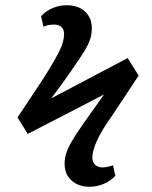

<svg xmlns="http://www.w3.org/2000/svg" viewBox="-20 -621 580 734"><path d="M323 93Q280 93 253.5 69Q227 45 227 5Q227 -14 232.5 -33Q238 -52 253.5 -79Q269 -106 299 -149Q329 -192 378 -260L86 -109L47 -172L138 -309Q162 -346 178.5 -374Q195 -402 205.5 -423Q216 -444 220.5 -460.5Q225 -477 225 -491Q225 -508 215 -517.5Q205 -527 186 -527Q177 -527 167.5 -525.5Q158 -524 146 -519L137 -559Q155 -579 181 -590Q207 -601 234 -601Q279 -601 305 -577Q331 -553 331 -513Q331 -497 328 -483Q325 -469 316.5 -451Q308 -433 290.5 -406.5Q273 -380 245.5 -340.5Q218 -301 176 -245L468 -399L510 -332L410 -181Q390 -153 375 -128.5Q360 -104 351 -84Q342 -64 337.5 -47.5Q333 -31 333 -18Q333 -1 343.5 9Q354 19 372 19Q381 19 390.5 17Q400 15 412 11L421 51Q404 70 377.5 81.5Q351 93 323 93Z"/></svg>

Font: Literata 18pt Medium
Style: Regular
Weight: 500
Designer: Latin by Veronika Burian and Jose Scaglione. Greek by Irene Vlachou. Cyrillic by Vera Evstafieva.
Foundry: TypeTogether
Version: Version 3.103;gftools[0.9.29]